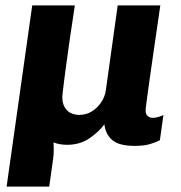

<svg xmlns="http://www.w3.org/2000/svg" viewBox="-20 -531 671 712"><path d="M4.5 161 99.5 -511H257.5Q247 -443.5 239.5 -390.2Q232 -337 226.5 -297.8Q221 -258.5 217.8 -231.8Q214.5 -205 212.8 -190.2Q211 -175.5 211 -171.5Q211 -140.5 227.8 -122.8Q244.5 -105 274.5 -105Q299 -105 319.5 -117.2Q340 -129.5 354.5 -150.5Q369 -171.5 372.5 -196.5L416.5 -511H574.5Q562 -425.5 552 -356.2Q542 -287 534.8 -236.2Q527.5 -185.5 523.8 -156.2Q520 -127 520 -121Q520 -107 528 -100.5Q536 -94 546 -94Q556 -94 567 -97.2Q578 -100.5 586 -104.5L573 -11.5Q561.5 -4.5 538 2.8Q514.5 10 479.5 10Q422 10 396.8 -11.2Q371.5 -32.5 367 -70Q348 -43.5 313 -19Q278 5.5 230.5 6Q217 6 203.8 4Q190.5 2 178.5 -3Q179.5 15.5 179.2 30.2Q179 45 177 58L162.5 161Z"/></svg>

Font: Chivo Medium
Style: Italic
Weight: 500
Italic angle: -8.05°
Designer: Hector Gatti
Foundry: Omnibus-Type
Version: Version 2.002